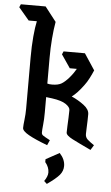

<svg xmlns="http://www.w3.org/2000/svg" viewBox="-87 -760 581 1004"><g transform="rotate(5 203.5 -258.0)"><path d="M182 2Q118 -22 83.5 -41.5Q49 -61 49 -77Q49 -91 52.5 -120.5Q56 -150 56 -178V-447Q56 -507 60.5 -557.5Q65 -608 72 -639H29L-26 -704L-19 -720H111L170 -644Q163 -605 159 -555.5Q155 -506 155 -455V-319Q164 -316 180 -316Q212 -316 230 -327Q248 -338 268 -361Q280 -375 288.5 -387.5Q297 -400 302 -409H265L218 -478L225 -494H337L393 -409Q385 -390 373.5 -367.5Q362 -345 349 -328Q316 -283 288 -263Q324 -247 353 -225Q382 -203 382 -178Q382 -165 381.5 -145Q381 -125 380 -105.5Q379 -86 379 -74Q379 -57 390.5 -46Q402 -35 426 -19L410 7Q346 -23 312 -40.5Q278 -58 278 -73Q278 -86 279 -107Q280 -128 281 -151Q282 -174 282 -191Q282 -206 259.5 -221.5Q237 -237 187 -244L155 -248V-167Q155 -131 152 -103.5Q149 -76 149 -62Q149 -52 156.5 -46.5Q164 -41 194 -25ZM308 -422 304 -413Q306 -418 308 -422ZM251 37Q280 68 280 103Q280 129 262.5 150Q245 171 198 204L183 190Q201 164 201 144Q201 116 180 91V76Z"/></g></svg>

Font: Jaini Purva
Style: Regular
Weight: 400
Designer: Maithili Shingre, Girish Dalvi (Devanagari), Taresh Vohra (Latin)
Foundry: Ek Type
Version: Version 2.000; ttfautohint (v1.8.4.7-5d5b)